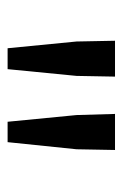

<svg xmlns="http://www.w3.org/2000/svg" viewBox="73 -884 328 515"><g transform="rotate(90 237.5 -627.0)"><path d="M109.9 -482.9 91.8 -668 89.8 -771H186L184.1 -668L166 -482.9ZM307.1 -482.9 289.1 -668 286.1 -771H382.8L380.9 -668L361.8 -482.9Z"/></g></svg>

Font: `nÑOS CN Regular
Style: Regular
Weight: 400
Designer: Ryoko NISHIZUKA ¬âXZm¬º[P (kana & ideographs); Paul D. Hunt (Latin, Greek & Cyrillic); Wenlong ZHANG _ e¬á¬ü¬ô (bopomof
Foundry: Adobe Systems Incorporated
Version: Version 1.004;PS 1.004;hotconv 1.0.82;makeotf.lib2.5.63406